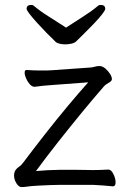

<svg xmlns="http://www.w3.org/2000/svg" viewBox="-20 -749 530 779"><path d="M248 -637Q283 -660 317 -681.5Q351 -703 376 -724Q381 -729 389 -729Q407 -729 407 -713Q407 -707 393.5 -690Q380 -673 360 -652Q340 -631 320.5 -612Q301 -593 289 -581Q283 -575 270.5 -572Q258 -569 245 -569Q233 -569 222.5 -571.5Q212 -574 207 -578Q189 -595 168.5 -616Q148 -637 129.5 -657.5Q111 -678 99.5 -693Q88 -708 88 -713Q88 -729 106 -729Q114 -729 119 -724Q144 -703 178.5 -681.5Q213 -660 248 -637ZM420 -61Q431 -61 440 -43Q449 -25 449 -9Q449 7 438 7Q418 5 398 3.5Q378 2 357 1H222Q206 1 182.5 2Q159 3 138.5 4Q118 5 108 6Q96 7 87 8.5Q78 10 67 10Q56 10 46.5 -5.5Q37 -21 37 -37Q37 -46 40 -53Q44 -63 55.5 -71Q67 -79 74 -89Q116 -145 163 -205Q210 -265 256 -320Q302 -375 338 -415L191 -404Q172 -403 154.5 -401Q137 -399 122 -397H120Q110 -397 101 -407Q92 -417 86 -430.5Q80 -444 80 -454Q80 -465 87 -465H89Q102 -464 116 -463.5Q130 -463 144 -463Q156 -463 168 -463Q180 -463 190 -464L346 -475Q353 -475 363 -478Q373 -481 382 -481H386Q397 -480 408 -470.5Q419 -461 426.5 -449Q434 -437 434 -428Q434 -420 421 -413Q408 -406 402 -399Q361 -352 312.5 -293Q264 -234 215.5 -172.5Q167 -111 126 -55Q146 -57 174.5 -58.5Q203 -60 222 -60Q251 -60 291 -60Q331 -60 357 -59Q368 -59 385.5 -59.5Q403 -60 419 -61Z"/></svg>

Font: Klee One SemiBold
Style: Regular
Weight: 600
Designer: Fontworks Inc.
Foundry: Fontworks Inc.
Version: Version 1.00;January 12, 2022;FontCreator 13.0.0.2683 64-bit